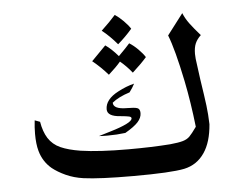

<svg xmlns="http://www.w3.org/2000/svg" viewBox="-46 -635 854 695"><g transform="rotate(-5 381.0 -287.5)"><path d="M672 -415 673 -397Q679 -348 683 -322Q693 -257 697 -225Q701 -193 702 -157Q697 -92 671 -54Q644 -14 597 -4Q549 6 411 6Q290 6 231 -2Q196 -7 167.5 -20Q139 -33 119 -49Q88 -75 77 -115Q70 -140 70 -177Q70 -201 73 -226L92 -219Q98 -183 113 -159Q129 -134 157 -121.5Q185 -109 229 -102Q296 -92 402 -92Q487 -92 554 -97Q585 -100 600.5 -104.5Q616 -109 625.5 -118.5Q635 -128 652 -152Q642 -241 626 -320Q602 -437 581 -490L639 -566Q647 -546 661.5 -526.5Q676 -507 699 -481Q685 -468 678.5 -453Q672 -438 672 -415ZM396 -152Q365 -148 331 -148Q310 -148 300 -149Q309 -152 344.5 -162.5Q380 -173 401.5 -183.5Q423 -194 423 -203Q423 -208 414.5 -210Q406 -212 384 -214Q336 -217 336 -243Q336 -279 384 -304Q414 -320 443 -327Q436 -313 424 -297Q383 -284 360 -265Q360 -241 410 -241Q437 -241 447 -237.5Q457 -234 457 -219Q457 -202 443 -186.5Q429 -171 396 -152ZM343 -528Q374 -557 395 -581Q410 -571 425.5 -555.5Q441 -540 450 -526Q426 -498 398 -474Q371 -506 343 -528ZM494 -419Q475 -397 442 -367Q423 -391 399 -411Q383 -392 355 -367Q329 -397 299 -421Q337 -459 351 -474Q373 -459 397 -431Q427 -461 438 -474Q454 -464 469.5 -448.5Q485 -433 494 -419Z"/></g></svg>

Font: Mirza
Style: Regular
Weight: 400
Designer: Arabic design by Kourosh Beigpour, Latin design by Eduardo Tunni, engineering by Lasse Fister
Version: Version 1.0010g